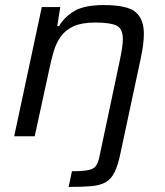

<svg xmlns="http://www.w3.org/2000/svg" viewBox="-20 -538 650 758"><path d="M251 200 264 138Q310 138 331 133Q352 128 359.5 116Q367 104 372 83L452 -295Q458 -323 461.5 -345Q465 -367 465 -383Q465 -425 440 -437Q415 -449 356 -449Q303 -449 271 -434.5Q239 -420 220.5 -394.5Q202 -369 192 -335Q182 -301 174 -262L117 0H36L145 -510H218L206 -435H213Q235 -472 274.5 -495Q314 -518 390 -518Q482 -518 515 -490.5Q548 -463 548 -404Q548 -366 536 -309L456 65Q446 114 432.5 141.5Q419 169 397 181.5Q375 194 340 197Q305 200 251 200Z"/></svg>

Font: Saira
Style: Italic
Weight: 400
Italic angle: -12°
Designer: Hector Gatti with collaboration of the Omnibus-Type team
Foundry: Omnibus-Type
Version: Version 1.100; ttfautohint (v1.8.3)